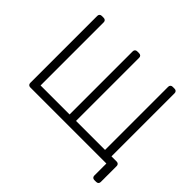

<svg xmlns="http://www.w3.org/2000/svg" viewBox="-185 -944 1329 1329"><g transform="rotate(45 479.5 -280.0)"><path d="M883 140Q873 140 867 134Q861 128 861 118V0H116Q106 0 100 -6Q94 -12 94 -22V-678Q94 -688 100 -694Q106 -700 116 -700H134Q145 -700 151 -694Q157 -688 157 -678V-60H441V-678Q441 -688 447 -694Q453 -700 463 -700H481Q492 -700 498 -694Q504 -688 504 -678V-60H788V-678Q788 -688 794 -694Q800 -700 810 -700H828Q839 -700 845 -694Q851 -688 851 -678V-60H901Q912 -60 918 -54Q924 -48 924 -38V118Q924 128 918 134Q912 140 901 140Z"/></g></svg>

Font: Rubik Light Light
Style: Regular
Weight: 300
Version: Version 2.101